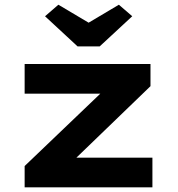

<svg xmlns="http://www.w3.org/2000/svg" viewBox="-20 -806 766 826"><path d="M86 0V-91.7L464.5 -453.7L476.5 -403H86V-530.7H627.4V-435.3L263.4 -84L248.4 -127.8H635.7V0ZM313.7 -606.4 173.7 -736.1 231.2 -785.7 376.3 -699.5H346.3L491.4 -785.7L548.9 -736.1L408.9 -606.4Z"/></svg>

Font: Lexend Peta
Style: Regular
Weight: 400
Designer: Bonnie Shaver-Troup, Thomas Jockin
Foundry: Lexend
Version: Version 1.007